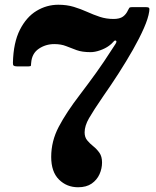

<svg xmlns="http://www.w3.org/2000/svg" viewBox="-20 -780 658 810"><path d="M34.5 -515Q36.5 -600.5 64 -654.5Q91.5 -708.5 134.2 -734.2Q177 -760 226 -760Q262 -760 291.5 -751Q321 -742 347.5 -730Q374 -718 401 -709Q428 -700 459 -700Q485 -700 498.8 -710Q512.5 -720 520 -737Q523 -743.5 525.5 -746.8Q528 -750 538 -750H594.5Q606 -750 608.8 -746.5Q611.5 -743 609.5 -731.5Q605.5 -703 587 -661Q568.5 -619 540.8 -570.2Q513 -521.5 480.8 -471.2Q448.5 -421 416.5 -375.5Q374 -313.5 355.5 -281.2Q337 -249 337 -221.5Q337 -201 348 -187.8Q359 -174.5 373.5 -163Q388 -151.5 399.2 -135.8Q410.5 -120 410.5 -94.5Q410.5 -69 399.8 -45Q389 -21 366.8 -5.5Q344.5 10 309.5 10Q261.5 10 228.8 -22.5Q196 -55 196 -118Q196 -184.5 227.8 -245Q259.5 -305.5 317.5 -381Q354 -429 386 -473.5Q418 -518 451.5 -570.5Q460.5 -584 467 -594.2Q473.5 -604.5 470 -607.5Q465.5 -612.5 457.8 -603.2Q450 -594 440 -587Q424.5 -575.5 402.5 -567.8Q380.5 -560 362 -560Q326.5 -560 303.2 -568.5Q280 -577 258.8 -585.5Q237.5 -594 209 -594Q172.5 -594 143.5 -574.2Q114.5 -554.5 111.5 -515Q111 -507 110.5 -503.5Q110 -500 101 -500H51Q41.5 -500 37.8 -503Q34 -506 34.5 -515Z"/></svg>

Font: Besley* Heavy
Style: Regular
Weight: 800
Designer: Owen Earl
Foundry: indestructible type*
Version: Version 3.000; ttfautohint (v1.8.3)